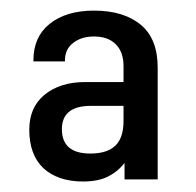

<svg xmlns="http://www.w3.org/2000/svg" viewBox="-20 -768 369 362"><path d="M246.1 -720.7Q277.3 -694.3 277.3 -640.6V-429.7H214.8V-460.9Q208 -452.1 200.2 -445.8Q192.4 -439.5 182.6 -434.6Q164.1 -425.8 136.7 -425.8Q88.9 -425.8 61.5 -451.2Q35.2 -476.6 35.2 -523.4Q35.2 -565.4 63.5 -588.9Q92.8 -613.3 140.6 -613.3H212.9V-643.6Q212.9 -669.9 198.2 -684.6Q183.6 -699.2 157.2 -699.2Q132.8 -699.2 117.2 -686.5Q102.5 -674.8 102.5 -654.3V-652.3H43V-654.3Q43 -698.2 73.2 -722.7Q104.5 -748 157.2 -748Q213.9 -748 246.1 -720.7ZM198.2 -494.1Q212.9 -508.8 212.9 -540V-568.4H151.4Q96.7 -568.4 96.7 -524.4Q96.7 -478.5 150.4 -478.5Q182.6 -478.5 198.2 -494.1Z"/></svg>

Font: Dinish
Style: Regular
Weight: 400
Designer: Bert Driehuis
Foundry: Playbeing
Version: Version 3.006; git-39231f3c-release